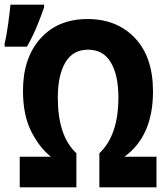

<svg xmlns="http://www.w3.org/2000/svg" viewBox="-81 -807 701 827"><path d="M35 -606Q60 -650 77.5 -692.5Q95 -735 109 -775V-787H-36Q-39 -755 -46 -703Q-53 -651 -61 -621V-606ZM248 0V-147Q168 -221 168 -386Q168 -483 200.5 -538Q233 -593 298 -593Q364 -593 396.5 -538Q429 -483 429 -387Q429 -224 347 -147V0H593V-132H455Q578 -221 578 -413Q578 -561 500.5 -643Q423 -725 296 -725Q168 -725 93 -641Q18 -557 18 -416Q18 -312 53 -242Q88 -172 138 -132H4V0Z"/></svg>

Font: Noto Sans Mono UI ExtraBold
Style: Regular
Weight: 800
Designer: Monotype Design team
Foundry: Monotype Imaging Inc.
Version: 1.000